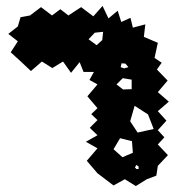

<svg xmlns="http://www.w3.org/2000/svg" viewBox="-20 -613 602 646"><path d="M308 -30 272 -72 308 -114 269 -136 308 -158 282 -183 308 -209 287 -229 308 -249 274 -289 308 -329 281 -344 296 -371H261L248 -404L219 -368L192 -406L156 -384L121 -406L84 -374L48 -408L16 -437L40 -474L8 -499L40 -524L49 -555L81 -561L118 -589L155 -561L183 -582L210 -561L253 -589L294 -558L325 -593L345 -551L376 -577L388 -539L419 -553L427 -520L469 -531L464 -489L511 -469L500 -418L524 -402L508 -379L544 -342L511 -303L548 -271L511 -239L540 -207L511 -175L533 -151L511 -127L545 -91L511 -55L506 -22L474 -10L437 13L400 -10L362 11ZM327 -506 299 -503 278 -481 305 -461 324 -478ZM402 -399 389 -400 386 -387 398 -383 412 -387ZM423 -345 393 -350 372 -329 394 -312 423 -313ZM478 -228 433 -257 418 -205 443 -167 497 -179ZM424 -138 384 -148 362 -111 392 -84 427 -99ZM446 -53 439 -58 434 -50 439 -44 447 -45Z"/></svg>

Font: Rubik Gemstones
Style: Regular
Weight: 400
Designer: Hubert and Fischer, NaN
Foundry: Hubert and Fischer, NaN
Version: Version 2.200